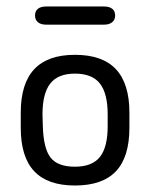

<svg xmlns="http://www.w3.org/2000/svg" viewBox="-20 -562 463 592"><path d="M44 -215V-168Q44 -78 85.5 -34Q127 10 211 10Q296 10 337.5 -34Q379 -78 379 -168V-215Q379 -304 337.5 -348.5Q296 -393 211 -393Q127 -393 85.5 -348.5Q44 -304 44 -215ZM312 -209V-173Q312 -108 288 -78Q264 -48 211 -48Q158 -48 136 -76Q114 -104 112 -174L111 -209Q111 -274 135 -304.5Q159 -335 211 -335Q264 -335 288 -304.5Q312 -274 312 -209ZM122 -542Q106 -542 97 -535Q88 -528 88 -514Q88 -501 97 -493.5Q106 -486 122 -486H301Q317 -486 326 -493.5Q335 -501 335 -514Q335 -528 326 -535Q317 -542 301 -542Z"/></svg>

Font: Beiruti
Style: Regular
Weight: 400
Version: Version 1.00